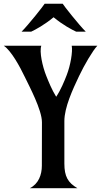

<svg xmlns="http://www.w3.org/2000/svg" viewBox="-52 -987 531 1007"><path d="M168 -345.7C168 -339.4 167.5 -146 167.5 -117.7C167.5 -70.8 150.4 -22.9 104.5 0H354C304.2 -28.8 285.6 -62 285.6 -128.9V-352.1C285.6 -423.3 329.1 -517.6 362.8 -588.4C390.6 -647 434.1 -721.2 458.5 -747.1H324.2C330.1 -716.3 317.9 -645 297.9 -593.3C285.2 -560.5 266.6 -515.1 242.7 -479.5C218.8 -518.1 203.1 -558.1 190.9 -588.4C170.4 -639.2 153.8 -716.3 164.6 -747.1H-32.2C6.8 -721.2 52.2 -637.7 78.1 -583.5C101.6 -534.7 168 -410.6 168 -345.7ZM347.7 -820.8H397.9C363.3 -855 281.2 -958.5 276.9 -967.3H182.1C177.7 -958.5 95.7 -855 61 -820.8H111.3C134.3 -831.5 180.2 -856 229 -896.5C277.8 -856 324.7 -831.5 347.7 -820.8Z"/></svg>

Font: Amarante
Style: Regular
Weight: 400
Designer: Karolina Lach
Foundry: Sorkin Type Co.
Version: Version 1.001